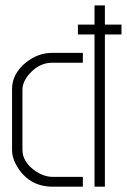

<svg xmlns="http://www.w3.org/2000/svg" viewBox="-20 -703 478 723"><path d="M25.4 -137.7V-368.2Q25.4 -425.8 79.1 -468.8Q124 -503.9 175.8 -503.9H292V-466.8H176.8Q127.9 -466.8 90.8 -424.8Q64.5 -395.5 64.5 -364.3V-139.6Q64.5 -91.8 115.2 -57.6Q147.5 -37.1 176.8 -37.1H292V0H178.7Q93.8 0 47.9 -70.3Q25.4 -105.5 25.4 -137.7ZM273.4 -573.2V-610.4H335.9V-682.6H375V-610.4H437.5V-573.2H375V0H335.9V-573.2Z"/></svg>

Font: Post No Bills Colombo
Style: Light
Weight: 400
Designer: Kosala Senevirathne, Siva Puranthara, Lasantha Premarathna, Tharique Azeez
Foundry: Mooniak
Version: Version 1.220 ; ttfautohint (v1.5)